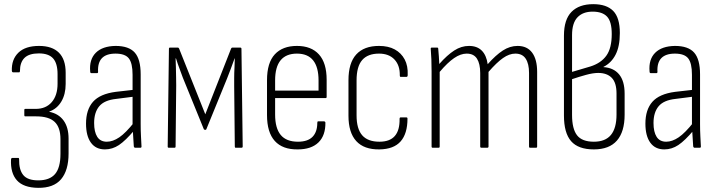

<svg xmlns="http://www.w3.org/2000/svg" viewBox="-20 -711 3455 924"><path d="M163 193Q93 192 61.5 157Q30 122 33 57Q34 49 39 49H68Q72 49 72 55Q71 106 92 131.5Q113 157 164 157Q219 157 245 126.5Q271 96 271 29V-41Q271 -98 243 -124.5Q215 -151 154 -151H102Q99 -151 98 -152.5Q97 -154 97 -156V-182Q97 -185 98 -186Q99 -187 102 -187H152Q201 -187 229 -219.5Q257 -252 257 -308V-354Q257 -406 235.5 -430Q214 -454 167 -454Q120 -454 98 -432.5Q76 -411 76 -369Q76 -366 75 -364.5Q74 -363 72 -363H43Q38 -363 37 -370Q35 -425 68.5 -457.5Q102 -490 168 -490Q231 -490 263.5 -457.5Q296 -425 296 -361V-307Q296 -257 275 -222Q254 -187 217 -174V-173Q262 -164 286 -131Q310 -98 310 -44V27Q310 109 274 151.5Q238 194 163 193Z M630 0Q626 0 624 -6Q623 -28 621 -54Q619 -80 619 -99L618 -109V-351Q618 -407 600 -430Q582 -453 536 -453Q447 -453 452 -365Q452 -359 447 -359H420Q414 -359 414 -367Q409 -425 441 -457Q473 -489 536 -490Q600 -490 628.5 -458Q657 -426 657 -353V-114Q657 -82 658.5 -55Q660 -28 661 -6Q661 0 656 0ZM485 8Q441 8 417.5 -24.5Q394 -57 394 -116Q394 -183 427.5 -221Q461 -259 537 -269L625 -279V-246L539 -235Q482 -229 457.5 -199.5Q433 -170 433 -119Q433 -76 448 -52.5Q463 -29 494 -29Q523 -29 554 -50Q585 -71 627 -124V-85Q584 -34 552.5 -13Q521 8 485 8Z M792 0Q787 0 787 -6L793 -476Q793 -482 798 -482H836Q840 -482 842 -477L968 -161L1092 -477Q1094 -482 1098 -482H1136Q1142 -482 1142 -476L1148 -6Q1148 0 1142 0H1114Q1110 0 1110 -6L1107 -296Q1107 -311 1107 -335.5Q1107 -360 1108.5 -386Q1110 -412 1110 -430H1109Q1100 -404 1090.5 -379.5Q1081 -355 1073 -334L973 -89Q972 -86 968 -86Q963 -86 961 -89L860 -337Q853 -357 844 -380.5Q835 -404 827 -430H825Q826 -413 826.5 -387.5Q827 -362 827.5 -338Q828 -314 828 -300L825 -6Q825 0 820 0Z M1413 8Q1340 9 1302.5 -32.5Q1265 -74 1265 -157V-325Q1265 -409 1302.5 -449.5Q1340 -490 1409 -490Q1478 -490 1515 -449Q1552 -408 1552 -327V-245Q1552 -239 1547 -239H1304V-160Q1304 -94 1331 -61.5Q1358 -29 1414 -29Q1461 -29 1484 -52.5Q1507 -76 1507 -120Q1507 -127 1511 -127H1540Q1544 -127 1546 -122Q1547 -59 1512.5 -25.5Q1478 8 1413 8ZM1304 -275H1513V-324Q1513 -388 1487 -420.5Q1461 -453 1409 -453Q1357 -453 1330.5 -421Q1304 -389 1304 -324Z M1806 8Q1732 9 1694.5 -32Q1657 -73 1657 -154V-325Q1657 -408 1694.5 -449Q1732 -490 1804 -490Q1849 -490 1880 -473Q1911 -456 1927.5 -425Q1944 -394 1942 -350Q1942 -341 1936 -341H1908Q1904 -341 1904 -348Q1905 -396 1878.5 -424.5Q1852 -453 1804 -453Q1750 -453 1723 -422Q1696 -391 1696 -324V-156Q1696 -91 1723 -60Q1750 -29 1806 -29Q1856 -29 1880 -56.5Q1904 -84 1903 -139Q1903 -146 1908 -146H1936Q1941 -146 1941 -140Q1941 -68 1908 -30.5Q1875 7 1806 8Z M2062 0Q2057 0 2057 -6V-367Q2057 -398 2056 -425.5Q2055 -453 2053 -475Q2052 -482 2058 -482H2084Q2089 -482 2089 -476Q2091 -458 2092 -439.5Q2093 -421 2094 -403Q2132 -446 2166 -468Q2200 -490 2237 -490Q2276 -490 2298.5 -467.5Q2321 -445 2327 -402Q2366 -446 2400 -468Q2434 -490 2471 -490Q2517 -490 2541 -457.5Q2565 -425 2565 -365V-6Q2565 0 2560 0H2531Q2526 0 2526 -6V-360Q2526 -404 2510 -428.5Q2494 -453 2460 -453Q2431 -453 2400.5 -431.5Q2370 -410 2331 -365V-6Q2331 0 2325 0H2297Q2291 0 2291 -6V-360Q2291 -404 2275.5 -428.5Q2260 -453 2226 -453Q2197 -453 2165.5 -431.5Q2134 -410 2096 -365V-6Q2096 0 2091 0Z M2838 8Q2763 8 2728.5 -31.5Q2694 -71 2694 -155V-539Q2694 -617 2730.5 -654Q2767 -691 2835 -691Q2899 -691 2931 -658.5Q2963 -626 2963 -552Q2963 -488 2942.5 -448Q2922 -408 2884 -389V-388Q2933 -385 2959.5 -353Q2986 -321 2986 -260V-159Q2986 -77 2949 -34.5Q2912 8 2838 8ZM2838 -29Q2893 -29 2920 -61.5Q2947 -94 2947 -160V-261Q2947 -313 2924 -336.5Q2901 -360 2859 -360Q2834 -360 2799.5 -350.5Q2765 -341 2733 -330V-158Q2733 -91 2757 -60Q2781 -29 2838 -29ZM2733 -365 2821 -391Q2872 -407 2898 -443Q2924 -479 2924 -547Q2924 -607 2901.5 -631Q2879 -655 2832 -655Q2785 -655 2759 -627.5Q2733 -600 2733 -542Z M3322 0Q3318 0 3316 -6Q3315 -28 3313 -54Q3311 -80 3311 -99L3310 -109V-351Q3310 -407 3292 -430Q3274 -453 3228 -453Q3139 -453 3144 -365Q3144 -359 3139 -359H3112Q3106 -359 3106 -367Q3101 -425 3133 -457Q3165 -489 3228 -490Q3292 -490 3320.5 -458Q3349 -426 3349 -353V-114Q3349 -82 3350.5 -55Q3352 -28 3353 -6Q3353 0 3348 0ZM3177 8Q3133 8 3109.5 -24.5Q3086 -57 3086 -116Q3086 -183 3119.5 -221Q3153 -259 3229 -269L3317 -279V-246L3231 -235Q3174 -229 3149.5 -199.5Q3125 -170 3125 -119Q3125 -76 3140 -52.5Q3155 -29 3186 -29Q3215 -29 3246 -50Q3277 -71 3319 -124V-85Q3276 -34 3244.5 -13Q3213 8 3177 8Z"/></svg>

Font: Sofia Sans Condensed ExtraLight
Style: Regular
Weight: 250
Version: Version 4.100